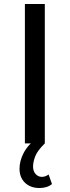

<svg xmlns="http://www.w3.org/2000/svg" viewBox="-20 -720 350 964"><path d="M105 0V-700H205V0ZM178 224Q133 224 105.5 197.5Q78 171 78 127Q78 88 99 47.5Q120 7 170 -31L205 0Q168 36 157 64.5Q146 93 146 116Q146 140 159 154Q172 168 190 168Q199 168 207.5 165Q216 162 224 156L241 204Q217 224 178 224Z"/></svg>

Font: MOST Montserrat Medium
Style: Regular
Weight: 500
Designer: Julieta Ulanovsky
Foundry: Julieta Ulanovsky
Version: Version 8.000;March 11, 2024;FontCreator 15.0.0.2926 64-bit